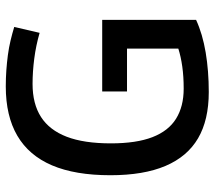

<svg xmlns="http://www.w3.org/2000/svg" viewBox="-60 -690 760 681"><g transform="rotate(-90 320.5 -350.0)"><path d="M39 -339Q39 -464 74 -546Q109 -628 179 -669Q249 -710 354 -710Q384 -710 411.5 -708Q439 -706 465.5 -702.5Q492 -699 517 -693Q542 -687 565 -680L544 -590Q499 -603 452.5 -609Q406 -615 363 -615Q292 -615 245.5 -585Q199 -555 175.5 -494Q152 -433 152 -337Q152 -247 174 -190Q196 -133 239.5 -106Q283 -79 346 -79Q389 -79 424.5 -84Q460 -89 488 -98V-280H336V-368H590V-35Q540 -12 474.5 -1Q409 10 334 10Q235 10 170 -28Q105 -66 72 -143.5Q39 -221 39 -339Z"/></g></svg>

Font: Georama ExtraCondensed Thin Medium
Style: Regular
Weight: 500
Version: Version 1.001